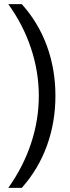

<svg xmlns="http://www.w3.org/2000/svg" viewBox="-20 -765 335 925"><path d="M20 140H85Q165 50 206 -63Q247 -176 247 -303Q247 -431 206 -543.5Q165 -656 85 -745H20Q92 -645 129.5 -532Q167 -419 167 -303Q167 -187 129.5 -74Q92 39 20 140Z"/></svg>

Font: Plus Jakarta Sans
Style: Regular
Weight: 400
Designer: Gumpita Rahayu
Foundry: Tokotype
Version: Version 2.004; ttfautohint (v1.8.3)